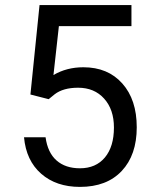

<svg xmlns="http://www.w3.org/2000/svg" viewBox="-20 -731 602 761"><path d="M100.6 -356.4 136.7 -710.9H501V-627.4H213.4L191.9 -433.6Q244.1 -464.4 310.5 -464.4Q407.7 -464.4 464.8 -400.1Q522 -335.9 522 -226.6Q522 -116.7 462.6 -53.5Q403.3 9.8 296.9 9.8Q202.6 9.8 143.1 -42.5Q83.5 -94.7 75.2 -187H160.6Q168.9 -126 204.1 -95Q239.3 -64 296.9 -64Q359.9 -64 395.8 -106.9Q431.6 -149.9 431.6 -225.6Q431.6 -296.9 392.8 -340.1Q354 -383.3 289.6 -383.3Q230.5 -383.3 196.8 -357.4L172.9 -337.9Z"/></svg>

Font: f61972
Style: 5147081
Weight: 400
Designer: Google
Version: Version 2.137; 2017